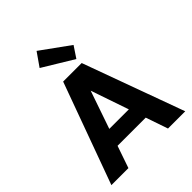

<svg xmlns="http://www.w3.org/2000/svg" viewBox="-263 -1108 1252 1252"><g transform="rotate(-45 363.0 -482.0)"><path d="M23 0 278 -700H449L704 0H545L363 -531L180 0ZM134 -153 173 -269H541L579 -153ZM443 -743 232 -871 297 -964 495 -821Z"/></g></svg>

Font: DM Sans 9pt Black
Style: Regular
Weight: 900
Version: Version 4.004;gftools[0.9.30]